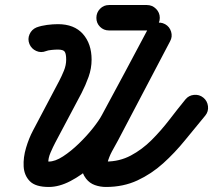

<svg xmlns="http://www.w3.org/2000/svg" viewBox="-20 -693 847 763"><path d="M125 -584Q144 -591 167 -594Q190 -597 211 -597Q211 -597 210.5 -597Q210 -597 210 -597Q210 -597 210 -597Q210 -597 210 -597Q275 -597 309.5 -558Q344 -519 344 -456Q344 -421 332 -387.5Q320 -354 304 -323Q278 -274 252 -225Q226 -176 200 -127Q191 -110 181 -87Q171 -64 172 -45Q172 -45 172 -45Q171 -48 168 -50Q165 -52 168 -51.5Q171 -51 174 -51Q199 -51 230.5 -71.5Q262 -92 293.5 -122.5Q325 -153 349.5 -184Q374 -215 385 -236Q431 -321 476.5 -406Q522 -491 567 -576Q577 -595 597 -601Q617 -607 636 -597Q654 -587 660 -567Q666 -547 656 -529Q611 -443 565.5 -358Q520 -273 474 -188Q456 -154 422.5 -113Q389 -72 347 -34.5Q305 3 260 26.5Q215 50 174 50Q121 50 98.5 27Q76 4 74 -31.5Q72 -67 83.5 -105.5Q95 -144 111 -174Q137 -223 163 -272.5Q189 -322 215 -371Q225 -390 234 -412Q243 -434 243 -456Q243 -478 237.5 -487Q232 -496 210 -496Q210 -496 210 -496Q210 -496 210 -496Q209 -496 209 -496Q209 -496 209 -496Q199 -496 184.5 -494.5Q170 -493 163 -490Q143 -482 124 -490.5Q105 -499 97 -518Q89 -538 97.5 -557Q106 -576 125 -584ZM656 -529Q604 -430 552.5 -332Q501 -234 449 -135Q437 -114 425 -91.5Q413 -69 407 -46Q406 -43 407 -39Q408 -35 405 -36Q405 -36 403.5 -40Q402 -44 401 -46Q399 -48 394.5 -50Q390 -52 393 -52Q395 -52 397 -51.5Q399 -51 401 -51Q455 -51 500 -75Q545 -99 582.5 -136.5Q620 -174 653 -217Q686 -260 717 -298Q730 -314 751 -316Q772 -318 788 -305Q804 -292 806.5 -271Q809 -250 796 -234Q756 -186 715.5 -136Q675 -86 628.5 -44Q582 -2 526 24Q470 50 401 50Q378 50 357 42.5Q336 35 322 17Q305 -5 304 -31Q303 -57 312.5 -84.5Q322 -112 335.5 -137Q349 -162 359 -183Q411 -281 463 -379.5Q515 -478 567 -576Q577 -594 597 -600.5Q617 -607 635 -597Q654 -587 660 -567Q666 -547 656 -529ZM363 -622Q363 -643 377.5 -658Q392 -673 413 -673Q451 -673 488.5 -673Q526 -673 564 -673Q585 -673 600 -658Q615 -643 615 -622Q615 -601 600 -586.5Q585 -572 564 -572Q526 -572 488.5 -572Q451 -572 413 -572Q392 -572 377.5 -586.5Q363 -601 363 -622Z"/></svg>

Font: FRB American Cursive Guidelines Arrows Ultra
Style: Bold Italic
Weight: 1000
Italic angle: -25°
Version: Version 2.0;Modular Font Editor K font №1